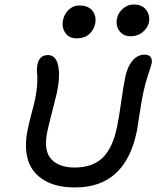

<svg xmlns="http://www.w3.org/2000/svg" viewBox="-20 -845 692 847"><path d="M555.2 -685.1Q524.4 -685.1 507.1 -708Q489.7 -731 496.1 -763.2Q501.5 -789.1 522.5 -807.1Q543.5 -825.2 569.8 -825.2Q606.4 -825.2 624.5 -801.8Q642.6 -778.3 637.2 -747.1Q632.8 -724.6 611.1 -704.8Q589.4 -685.1 555.2 -685.1ZM318.8 -675.8Q285.6 -675.8 268.8 -699Q252 -722.2 257.8 -755.9Q263.7 -783.7 283.4 -802.2Q303.2 -820.8 329.1 -820.8Q370.1 -820.8 388.2 -797.1Q406.2 -773.4 399.9 -740.2Q394 -712.9 373.3 -694.3Q352.5 -675.8 318.8 -675.8ZM312 -18.1Q227.5 -18.1 174.6 -50Q121.6 -82 104 -137.5Q86.4 -192.9 101.1 -268.1Q106.4 -296.9 119.1 -344.2Q131.8 -391.6 134.8 -407.2Q143.6 -451.7 144.5 -483.2Q145.5 -514.6 143.3 -524.9Q141.1 -535.2 145 -560.1Q153.8 -602.1 191.9 -602.1Q211.9 -602.1 224.1 -586.2Q236.3 -570.3 239.7 -533.4Q243.2 -496.6 231 -436Q226.1 -414.1 210.2 -352.8Q194.3 -291.5 188 -261.2Q171.9 -180.7 205.8 -143.3Q239.7 -106 309.1 -106Q388.2 -106 432.6 -148.9Q477.1 -191.9 496.1 -284.2Q505.4 -328.6 514.6 -395.5Q523.9 -462.4 532.2 -502.9Q541.5 -549.8 564.2 -576.9Q586.9 -604 618.2 -604Q635.3 -604 643.8 -594.2Q652.3 -584.5 648.9 -564.9Q647 -555.2 633.8 -516.4Q620.6 -477.5 611.8 -435.1Q605.5 -405.3 596.2 -345.5Q586.9 -285.6 584 -268.1Q533.7 -18.1 312 -18.1Z"/></svg>

Font: Shantell Sans Irregular Bouncy
Style: Italic
Weight: 400
Italic angle: -11.31°
Designer: Stephen Nixon, Anya Danilova, Shantell Martin
Foundry: Arrow Type
Version: Version 1.006;[9816181b4]